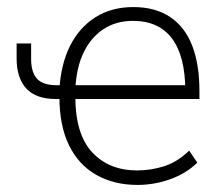

<svg xmlns="http://www.w3.org/2000/svg" viewBox="-20 -515 620 543"><path d="M369 8Q303 8 253 -20Q203 -48 175.5 -103.5Q148 -159 148 -242L156 -235H138Q82 -235 54.5 -264.5Q27 -294 27 -350V-392H68V-349Q68 -310 85 -292Q102 -274 140 -274H158L148 -262Q152 -333 178 -385Q204 -437 249.5 -466Q295 -495 357 -495Q419 -495 461 -467Q503 -439 523.5 -386Q544 -333 544 -258V-235H184L193 -242Q193 -136 240.5 -84.5Q288 -33 368 -33Q407 -33 444.5 -45Q482 -57 515 -89L538 -55Q506 -24 461 -8Q416 8 369 8ZM356 -456Q308 -456 272.5 -432.5Q237 -409 216.5 -366.5Q196 -324 193 -263L183 -274H521L504 -258Q504 -356 466.5 -406Q429 -456 356 -456Z"/></svg>

Font: Nunito Sans 10pt SemiCondensed ExtraLight
Style: Regular
Weight: 250
Width: 4
Designer: Vernon Adams
Foundry: Vernon Adams
Version: Version 3.101;gftools[0.9.27]